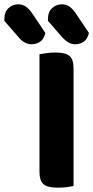

<svg xmlns="http://www.w3.org/2000/svg" viewBox="-112 -858 430 885"><path d="M154 7Q107 7 88.5 -9Q70 -25 70 -67V-608Q81 -610 101.5 -613Q122 -616 143 -616Q188 -616 207.5 -601Q227 -586 227 -542V-1Q216 2 196 4.5Q176 7 154 7ZM-92 -762V-769Q-92 -803 -73 -820.5Q-54 -838 -28 -838Q-7 -838 8 -827Q23 -816 36 -797L97 -706Q90 -677 72.5 -665.5Q55 -654 34 -654Q16 -654 0.5 -663Q-15 -672 -26 -686ZM109 -762V-769Q109 -803 128 -820.5Q147 -838 173 -838Q194 -838 209 -827Q224 -816 237 -797L298 -706Q291 -677 273.5 -665.5Q256 -654 235 -654Q215 -654 201 -663.5Q187 -673 175 -686Z"/></svg>

Font: Baloo Tammudu 2
Style: Bold
Weight: 700
Designer: Maithili Shingre, Omkar Shende and Ek Type
Foundry: Ek Type
Version: Version 1.640;hotconv 1.0.111;makeotfexe 2.5.65597; ttfautoh